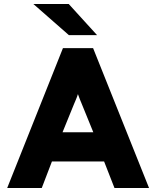

<svg xmlns="http://www.w3.org/2000/svg" viewBox="-20 -941 782 961"><path d="M16 0 295 -700H446L726 0H553L501 -133H240L189 0ZM293 -279H447L390 -419Q385.5 -429.5 379.8 -443.8Q374 -458 370 -470Q366.5 -458 360.5 -443.8Q354.5 -429.5 350 -419ZM325 -765 147 -921H324L466 -765Z"/></svg>

Font: Overpass Black
Style: Regular
Weight: 900
Designer: Delve Withrington, Dave Bailey, Thomas Jockin
Foundry: Delve Fonts LLC
Version: Version 4.000; ttfautohint (v1.8.3)